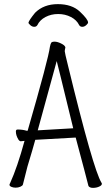

<svg xmlns="http://www.w3.org/2000/svg" viewBox="-20 -908 540 931"><path d="M161 -786Q156 -778 146 -778Q136 -778 127 -786Q118 -794 118 -798Q120 -809 150 -846Q192 -888 260.5 -888Q329 -888 368 -851Q407 -814 407 -799Q407 -794 398 -786Q389 -778 379 -778Q369 -778 364 -786Q352 -811 324 -825.5Q296 -840 262 -840Q228 -840 200.5 -825.5Q173 -811 161 -786ZM347 -241 151 -230Q140 -189 113 -100L91 -13Q89 -7 78.5 -2.5Q68 2 56 2Q44 2 35 -2Q26 -6 26 -12Q26 -15 29 -20Q64 -97 99 -225Q87 -223 81 -223Q75 -223 70 -230Q57 -251 57 -270Q57 -280 65 -280Q90 -280 109 -274H114Q215 -624 222 -681Q225 -696 228.5 -701Q232 -706 245 -706Q258 -706 275.5 -697.5Q293 -689 296 -681Q297 -680 297 -678Q297 -676 295.5 -670.5Q294 -665 294 -659Q294 -653 310 -589Q432 -87 472 -22Q474 -19 474 -17Q474 -9 460.5 -3Q447 3 431 3Q415 3 409 -6Q400 -43 347 -241ZM335 -286Q309 -391 275 -532L255 -612L163 -276Z"/></svg>

Font: Moon Stars Kai T HW Light
Style: Regular
Weight: 300
Designer: GuiWonder
Version: Version 1.101